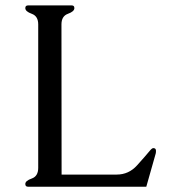

<svg xmlns="http://www.w3.org/2000/svg" viewBox="-20 -706 651 726"><path d="M212.9 -45.9H421.4Q466.8 -45.9 498.3 -80.8Q529.8 -115.7 545.9 -135.3Q554.7 -146 559.6 -146Q569.8 -146 569.8 -135.7Q569.8 -129.4 568.8 -125.5L533.2 0H85.9Q75.7 0 75.7 -10.3Q75.7 -22.5 100.1 -31Q124.5 -39.6 124.5 -71.3V-613.8Q124.5 -645 100.1 -653.8Q75.7 -662.6 75.7 -675.3Q75.7 -685.5 85.9 -685.5H251.5Q261.2 -685.5 261.2 -675.3Q261.2 -662.6 236.8 -653.8Q212.4 -645 212.4 -613.8Z"/></svg>

Font: Caudex
Style: Regular
Weight: 400
Version: Version 1.01